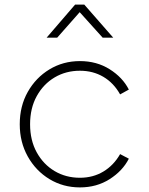

<svg xmlns="http://www.w3.org/2000/svg" viewBox="-20 -804 647 836"><path d="M328 12Q401 12 457.5 -24Q514 -60 541 -113L503 -133Q475 -84 430 -57Q385 -30 328 -30Q267 -30 218 -59Q169 -88 140 -140.5Q111 -193 111 -263Q111 -333 140 -385.5Q169 -438 218 -467Q267 -496 328 -496Q385 -496 430 -469.5Q475 -443 503 -393L541 -414Q514 -467 457.5 -502.5Q401 -538 328 -538Q255 -538 195.5 -502Q136 -466 101 -404Q66 -342 66 -263Q66 -185 101 -122.5Q136 -60 195.5 -24Q255 12 328 12ZM183 -640H229L327 -751L427 -640H473L347 -784H307Z"/></svg>

Font: Plus Jakarta Sans ExtraLight
Style: Regular
Weight: 200
Designer: Gumpita Rahayu
Foundry: Tokotype
Version: Version 2.004; ttfautohint (v1.8.3)